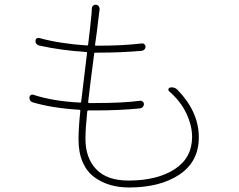

<svg xmlns="http://www.w3.org/2000/svg" viewBox="-20 -790 1040 837"><path d="M716.8 -392.6Q712.9 -396.5 714.4 -401.9Q715.8 -407.2 720.7 -408.2Q724.6 -409.2 728.5 -409.2Q743.2 -409.2 753.9 -398.4Q846.7 -302.7 846.7 -191.4Q846.7 -85.9 762.7 -29.3Q678.7 27.3 542 27.3Q498 27.3 460 16.1Q421.9 4.9 390.1 -18.6Q358.4 -42 340.3 -83.5Q322.3 -125 322.3 -181.6Q322.3 -230.5 330.1 -306.6Q331.1 -310.5 326.2 -311.5Q209 -318.4 123 -343.8Q108.4 -348.6 108.4 -363.3Q108.4 -371.1 113.3 -375Q119.1 -378.9 125 -377Q210.9 -348.6 330.1 -342.8Q334 -342.8 334 -347.7Q341.8 -417 359.4 -558.6Q360.4 -563.5 355.5 -563.5Q245.1 -570.3 149.4 -591.8Q142.6 -593.8 138.2 -599.6Q133.8 -605.5 134.8 -612.3Q134.8 -619.1 140.1 -622.6Q145.5 -626 152.3 -624Q241.2 -599.6 359.4 -591.8Q364.3 -591.8 364.3 -596.7Q374 -674.8 377.9 -718.8Q379.9 -734.4 379.9 -746.1Q379.9 -758.8 384.8 -764.6Q389.6 -769.5 396.5 -769.5Q397.5 -769.5 398.4 -769.5Q406.2 -768.6 410.6 -762.2Q415 -755.9 414.1 -748Q412.1 -736.3 410.2 -717.8Q401.4 -640.6 394.5 -595.7Q393.6 -590.8 398.4 -590.8H406.2Q515.6 -590.8 597.7 -600.6Q604.5 -601.6 609.4 -597.2Q614.3 -592.8 614.3 -586.9Q614.3 -579.1 609.4 -574.2Q604.5 -569.3 597.7 -568.4Q504.9 -560.5 407.2 -560.5H395.5Q390.6 -560.5 390.6 -556.6Q372.1 -415 364.3 -345.7Q364.3 -340.8 368.2 -340.8H392.6Q516.6 -340.8 589.8 -350.6Q596.7 -351.6 602.1 -347.2Q607.4 -342.8 607.4 -335.9Q607.4 -329.1 602.5 -323.7Q597.7 -318.4 589.8 -317.4Q502 -308.6 393.6 -308.6H365.2Q361.3 -308.6 360.4 -304.7Q352.5 -229.5 352.5 -184.6Q352.5 -101.6 399.4 -52.2Q446.3 -2.9 540 -2.9Q665 -2.9 741.2 -52.2Q817.4 -101.6 817.4 -193.4Q817.4 -243.2 792 -296.4Q766.6 -349.6 716.8 -392.6Z"/></svg>

Font: Gen Jyuu Gothic ExtraLight
Style: Regular
Weight: 100
Designer: [Source Han Sans]
Ryoko NISHIZUKA  (kana & ideographs); Paul D. Hunt (Latin, Greek & Cyrillic); Wenlong ZHANG  (bopomofo
Version: Version 1.002.20150607